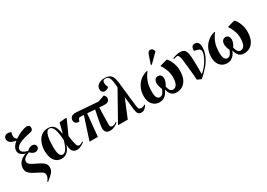

<svg xmlns="http://www.w3.org/2000/svg" viewBox="7 -1864 4376 3149"><g transform="rotate(-30 2195.0 -289.5)"><path d="M280 230 269 220Q289 197 301.5 171.5Q314 146 314 118Q314 96 306.5 82Q299 68 278.5 54Q258 40 219 21Q158 -9 116 -34Q74 -59 52.5 -89.5Q31 -120 31 -168Q31 -231 73.5 -280Q116 -329 190 -354V-356Q131 -376 105.5 -404Q80 -432 80 -470Q80 -509 103 -546Q126 -583 168 -615Q90 -627 58.5 -655Q27 -683 27 -720Q27 -752 47.5 -772Q68 -792 105 -792Q144 -792 166 -772Q158 -757 155.5 -743.5Q153 -730 153 -714Q153 -687 163 -668.5Q173 -650 194 -636Q254 -678 313.5 -703Q373 -728 420 -733Q448 -736 466 -720.5Q484 -705 484 -677Q484 -652 471 -637Q458 -622 439 -619Q275 -586 205 -548.5Q135 -511 135 -459Q135 -403 249 -372Q275 -397 299.5 -408.5Q324 -420 349 -420Q377 -420 396.5 -405Q416 -390 416 -359Q416 -330 394.5 -313Q373 -296 345 -296Q319 -296 295.5 -309.5Q272 -323 247 -347Q219 -337 191.5 -322Q164 -307 146.5 -286.5Q129 -266 129 -240Q129 -220 138.5 -204Q148 -188 181 -167Q214 -146 284 -114Q337 -89 367.5 -66.5Q398 -44 411 -19.5Q424 5 424 37Q424 95 384.5 137.5Q345 180 280 230Z M670 14Q604 14 562.5 -20.5Q521 -55 502 -112Q483 -169 483 -235Q483 -290 496.5 -343.5Q510 -397 538 -440Q566 -483 610 -509Q654 -535 715 -535Q741 -535 766.5 -528Q792 -521 814.5 -500.5Q837 -480 853.5 -439.5Q870 -399 879 -332H880Q893 -375 901.5 -406.5Q910 -438 916.5 -465Q923 -492 930 -521L1054 -531L1066 -525Q1041 -468 1021 -423Q1001 -378 982.5 -337Q964 -296 945 -253L951 -207Q965 -117 979 -74.5Q993 -32 1022 -32Q1037 -32 1056 -41Q1075 -50 1092 -64L1102 -51Q1090 -39 1066 -23.5Q1042 -8 1013 3Q984 14 957 14Q904 14 875 -22Q846 -58 845 -149H844Q824 -76 778.5 -31Q733 14 670 14ZM712 -37Q751 -37 783 -83Q815 -129 845 -236L841 -286Q829 -413 801.5 -465Q774 -517 733 -517Q702 -517 683 -489.5Q664 -462 654 -418Q644 -374 640.5 -323Q637 -272 637 -224Q637 -126 655.5 -81.5Q674 -37 712 -37Z M1583 14Q1532 14 1508 -14.5Q1484 -43 1484 -84Q1484 -108 1491.5 -157Q1499 -206 1512 -272Q1525 -338 1541 -412Q1506 -415 1468.5 -417.5Q1431 -420 1396 -423L1355 0H1207L1199 -6L1336 -426Q1318 -427 1301 -428Q1284 -429 1269 -429Q1251 -430 1242 -421Q1233 -412 1225 -389L1218 -370Q1184 -366 1156.5 -384Q1129 -402 1129 -441Q1129 -483 1159 -506.5Q1189 -530 1243 -527L1656 -496L1776 -539Q1788 -530 1799 -514Q1810 -498 1810 -476Q1810 -441 1787 -421Q1764 -401 1730 -401Q1719 -401 1688 -402.5Q1657 -404 1616 -407Q1614 -343 1612.5 -280Q1611 -217 1610 -165Q1609 -113 1609 -81Q1609 -47 1625.5 -39.5Q1642 -32 1657 -32Q1666 -32 1685 -38.5Q1704 -45 1726 -64L1737 -51Q1724 -38 1699.5 -23Q1675 -8 1644.5 3Q1614 14 1583 14Z M2176 12Q2134 12 2115 -14Q2096 -40 2089 -109L2064 -339H2061L1921 0H1749L1740 -7L2041 -543L2033 -622Q2027 -680 2015.5 -711.5Q2004 -743 1985 -755Q1966 -767 1936 -767Q1906 -767 1896 -751.5Q1886 -736 1886 -715Q1886 -701 1888.5 -687.5Q1891 -674 1899 -652L1909 -626Q1902 -617 1881.5 -604Q1861 -591 1834 -591Q1802 -591 1784.5 -610.5Q1767 -630 1767 -662Q1767 -701 1789 -728Q1811 -755 1848 -768.5Q1885 -782 1929 -782Q1975 -782 2010 -767.5Q2045 -753 2067 -714.5Q2089 -676 2097 -606L2150 -139Q2155 -86 2169 -69.5Q2183 -53 2210 -53Q2227 -53 2244.5 -59Q2262 -65 2280 -77L2288 -68Q2269 -32 2240.5 -10Q2212 12 2176 12Z M2520 15Q2465 15 2424 -12Q2383 -39 2361 -86.5Q2339 -134 2339 -196Q2339 -288 2372 -357.5Q2405 -427 2462 -472Q2519 -517 2590 -534L2600 -526Q2553 -472 2522 -392.5Q2491 -313 2491 -201Q2491 -117 2511.5 -86Q2532 -55 2562 -55Q2599 -55 2621 -83Q2643 -111 2660 -156Q2641 -198 2634.5 -224.5Q2628 -251 2628 -275Q2628 -322 2649 -347Q2670 -372 2706 -372Q2737 -372 2757 -349.5Q2777 -327 2777 -285Q2777 -228 2730 -158Q2744 -100 2764 -77.5Q2784 -55 2816 -55Q2855 -55 2883.5 -96.5Q2912 -138 2912 -238Q2912 -307 2886.5 -375.5Q2861 -444 2824 -494L2962 -533L2975 -528Q3013 -484 3039 -415Q3065 -346 3065 -271Q3065 -172 3034.5 -108.5Q3004 -45 2954 -15Q2904 15 2844 15Q2776 15 2743 -23.5Q2710 -62 2695 -122H2693Q2681 -88 2658.5 -56.5Q2636 -25 2602 -5Q2568 15 2520 15ZM2712 -582 2697 -590 2754 -756Q2772 -809 2810 -809Q2834 -809 2850.5 -793Q2867 -777 2874 -751V-742Z M3305 32 3229 -2Q3227 -41 3224.5 -76Q3222 -111 3218.5 -148Q3215 -185 3209.5 -230Q3204 -275 3198 -335Q3192 -403 3184 -437.5Q3176 -472 3165 -484.5Q3154 -497 3141 -497Q3127 -497 3108.5 -491.5Q3090 -486 3078 -481L3071 -498Q3108 -514 3146.5 -523Q3185 -532 3210 -532Q3253 -532 3280 -517.5Q3307 -503 3321.5 -465.5Q3336 -428 3340 -359Q3344 -301 3345 -220Q3346 -139 3345 -38Q3386 -71 3421.5 -113Q3457 -155 3483.5 -200Q3510 -245 3525.5 -286Q3541 -327 3541 -357Q3541 -383 3528 -397Q3515 -411 3483 -420L3426 -435Q3422 -478 3438.5 -505Q3455 -532 3495 -532Q3535 -532 3556 -502Q3577 -472 3577 -425Q3577 -336 3541 -256.5Q3505 -177 3443.5 -105.5Q3382 -34 3305 32Z M3799 15Q3744 15 3703 -12Q3662 -39 3640 -86.5Q3618 -134 3618 -196Q3618 -288 3651 -357.5Q3684 -427 3741 -472Q3798 -517 3869 -534L3879 -526Q3832 -472 3801 -392.5Q3770 -313 3770 -201Q3770 -117 3790.5 -86Q3811 -55 3841 -55Q3878 -55 3900 -83Q3922 -111 3939 -156Q3920 -198 3913.5 -224.5Q3907 -251 3907 -275Q3907 -322 3928 -347Q3949 -372 3985 -372Q4016 -372 4036 -349.5Q4056 -327 4056 -285Q4056 -228 4009 -158Q4023 -100 4043 -77.5Q4063 -55 4095 -55Q4134 -55 4162.5 -96.5Q4191 -138 4191 -238Q4191 -307 4165.5 -375.5Q4140 -444 4103 -494L4241 -533L4254 -528Q4292 -484 4318 -415Q4344 -346 4344 -271Q4344 -172 4313.5 -108.5Q4283 -45 4233 -15Q4183 15 4123 15Q4055 15 4022 -23.5Q3989 -62 3974 -122H3972Q3960 -88 3937.5 -56.5Q3915 -25 3881 -5Q3847 15 3799 15Z"/></g></svg>

Font: Literata 72pt
Style: Bold Italic
Weight: 700
Italic angle: -2°
Designer: Latin by Veronika Burian and Jose Scaglione. Greek by Irene Vlachou. Cyrillic by Vera Evstafieva
Foundry: TypeTogether
Version: Version 3.002